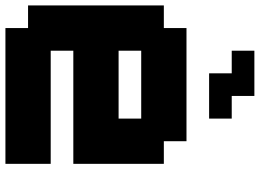

<svg xmlns="http://www.w3.org/2000/svg" viewBox="-145 -812 957 707"><g transform="rotate(90 333.5 -458.5)"><path d="M0 -83.3V-583.3H83.3V-666.7H500V-583.3H583.3V-250H166.7V-166.7H583.3V0H83.3V-83.3ZM166.7 -416.7H416.7V-500H166.7ZM166.7 -833.3V-916.7H333.3V-833.3H416.7V-750H250V-833.3Z"/></g></svg>

Font: Galmuri11 Bold
Style: Regular
Weight: 700
Designer: Lee Minseo (quiple)
Version: Version 2.397;hotconv 1.1.1;makeotfexe 2.6.0 DEVELOPMENT